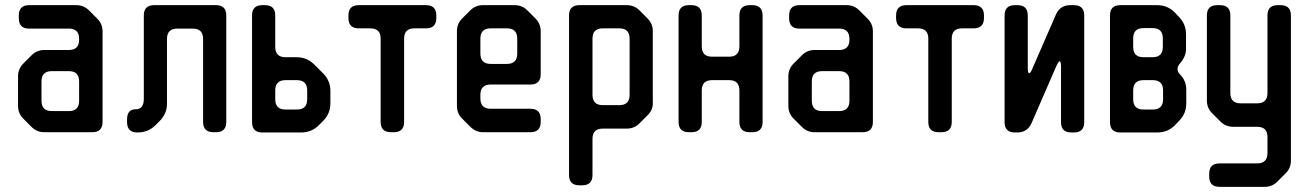

<svg xmlns="http://www.w3.org/2000/svg" viewBox="-20 -505 5079 745"><path d="M103 -12Q123 8 152 8H338Q378 8 378 -32V-383Q378 -412 358 -432L325 -465Q305 -485 276 -485H93Q53 -485 53 -445V-434Q53 -394 93 -394H247Q287 -394 287 -354V-351Q287 -311 247 -311H152Q123 -311 103 -291L71 -259Q50 -238 50 -210V-94Q50 -65 70 -45ZM141 -114V-189Q141 -229 181 -229H247Q287 -229 287 -189V-114Q287 -74 247 -74H181Q141 -74 141 -114Z M473 -31Q473 9 513 9H514Q555 9 583 -19L600 -36Q628 -64 628 -103V-354Q628 -394 668 -394H728Q768 -394 768 -354V-32Q768 8 808 8H818Q858 8 858 -32V-445Q858 -485 818 -485H578Q538 -485 538 -445V-121Q538 -81 506 -81Q473 -81 473 -41Z M998 9H1149Q1189 9 1217 -19L1234 -36Q1262 -64 1262 -104V-152Q1262 -192 1234 -220L1199 -255Q1171 -283 1131 -283H1088Q1048 -283 1048 -323V-445Q1048 -485 1008 -485H998Q958 -485 958 -445V-31Q958 9 998 9ZM1048 -120V-154Q1048 -194 1088 -194H1132Q1172 -194 1172 -154V-120Q1172 -80 1132 -80H1088Q1048 -80 1048 -120Z M1457 -32Q1457 8 1497 8H1508Q1548 8 1548 -32V-355Q1548 -395 1588 -395H1633Q1673 -395 1673 -435V-445Q1673 -485 1633 -485H1372Q1332 -485 1332 -445V-435Q1332 -395 1372 -395H1417Q1457 -395 1457 -355Z M1805 -13Q1826 8 1854 8H2038Q2078 8 2078 -32V-43Q2078 -83 2038 -83H1884Q1844 -83 1844 -123V-137Q1844 -177 1884 -177H2038Q2078 -177 2078 -217V-384Q2078 -413 2058 -433L2026 -465Q2006 -485 1977 -485H1854Q1825 -485 1805 -465L1773 -433Q1753 -413 1753 -384V-94Q1753 -65 1773 -45ZM1844 -297V-355Q1844 -395 1884 -395H1947Q1987 -395 1987 -355V-297Q1987 -257 1947 -257H1884Q1844 -257 1844 -297Z M2228 214H2239Q2279 214 2279 174V34Q2279 -6 2319 -6H2412Q2441 -6 2461 -26L2493 -58Q2515 -80 2513 -108V-384Q2513 -413 2493 -433L2461 -465Q2441 -485 2412 -485H2228Q2188 -485 2188 -445V174Q2188 214 2228 214ZM2279 -137V-355Q2279 -395 2319 -395H2383Q2423 -395 2423 -355V-137Q2423 -97 2383 -97H2319Q2279 -97 2279 -137Z M2613 -32Q2613 8 2653 8H2663Q2703 8 2703 -32V-154Q2703 -194 2743 -194H2809Q2849 -194 2849 -154V-32Q2849 8 2889 8H2899Q2939 8 2939 -32V-445Q2939 -485 2899 -485H2889Q2849 -485 2849 -445V-325Q2849 -285 2809 -285H2743Q2703 -285 2703 -325V-445Q2703 -485 2663 -485H2653Q2613 -485 2613 -445Z M3092 -12Q3112 8 3141 8H3327Q3367 8 3367 -32V-383Q3367 -412 3347 -432L3314 -465Q3294 -485 3265 -485H3082Q3042 -485 3042 -445V-434Q3042 -394 3082 -394H3236Q3276 -394 3276 -354V-351Q3276 -311 3236 -311H3141Q3112 -311 3092 -291L3060 -259Q3039 -238 3039 -210V-94Q3039 -65 3059 -45ZM3130 -114V-189Q3130 -229 3170 -229H3236Q3276 -229 3276 -189V-114Q3276 -74 3236 -74H3170Q3130 -74 3130 -114Z M3582 -32Q3582 8 3622 8H3633Q3673 8 3673 -32V-355Q3673 -395 3713 -395H3758Q3798 -395 3798 -435V-445Q3798 -485 3758 -485H3497Q3457 -485 3457 -445V-435Q3457 -395 3497 -395H3542Q3582 -395 3582 -355Z M3918 9H3927Q3967 9 3983 -28L4079 -249Q4087 -267 4092 -267Q4097 -267 4097 -245V-31Q4097 9 4137 9H4147Q4187 9 4187 -31V-445Q4187 -485 4147 -485H4133Q4093 -485 4077 -448L3986 -239Q3979 -221 3973 -221Q3968 -221 3968 -243V-445Q3968 -485 3928 -485H3918Q3878 -485 3878 -445V-31Q3878 9 3918 9Z M4327 9H4471Q4511 9 4539 -19L4555 -36Q4583 -64 4583 -104V-157Q4583 -192 4558 -217Q4549 -226 4549 -237Q4549 -247 4557 -257Q4582 -285 4582 -315V-372Q4582 -412 4554 -440L4538 -457Q4510 -485 4470 -485H4327Q4287 -485 4287 -445V-31Q4287 9 4327 9ZM4377 -323V-356Q4377 -396 4417 -396H4452Q4492 -396 4492 -356V-323Q4492 -283 4452 -283H4417Q4377 -283 4377 -323ZM4377 -120V-154Q4377 -194 4417 -194H4453Q4493 -194 4493 -154V-120Q4493 -80 4453 -80H4417Q4377 -80 4377 -120Z M4672 180Q4672 220 4712 220H4887Q4916 220 4936 200L4969 167Q4989 147 4989 118V-445Q4989 -485 4949 -485H4938Q4898 -485 4898 -445V-144Q4898 -104 4858 -104H4794Q4754 -104 4754 -144V-445Q4754 -485 4714 -485H4703Q4663 -485 4663 -445V-115Q4663 -86 4683 -66L4716 -33Q4736 -13 4765 -13H4858Q4898 -13 4898 27V89Q4898 129 4858 129H4712Q4672 129 4672 169Z"/></svg>

Font: WDXL Lubrifont JP N
Style: Regular
Weight: 400
Designer: [WDXL Lubrifont] Copyright 2020-2022 (c) NightFurySL2001, Skr-ZERO; [ZCOOL QingKe HuangYou] Copyright 2018-2022 (c) The 
Version: Version 2.001;hotconv 1.1.1;makeotfexe 2.6.0